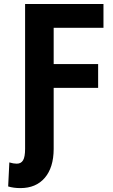

<svg xmlns="http://www.w3.org/2000/svg" viewBox="-20 -731 565 964"><path d="M472.7 -290H249.5V17.6Q249 110.4 204.8 161.9Q160.6 213.4 82.5 213.4Q48.3 213.4 21 205.1L26.9 84.5Q47.9 90.8 64 90.8Q85.9 90.8 95.9 73.7Q106 56.6 106 16.1V-710.9H499.5V-591.3H249.5V-409.2H472.7Z"/></svg>

Font: Roboto Condensed
Style: Bold
Weight: 700
Designer: Google
Version: Version 2.134; 2016